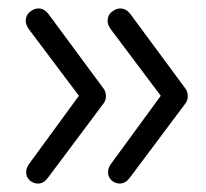

<svg xmlns="http://www.w3.org/2000/svg" viewBox="-20 -485 488 455"><path d="M425 -257Q425 -246 418 -238L287 -63Q277 -50 264 -50Q253 -50 244.5 -57.5Q236 -65 236 -77Q236 -88 244 -98L361 -258L243 -415Q235 -426 235 -435Q235 -449 245 -457Q255 -465 265 -465Q278 -465 288 -453L418 -277Q425 -269 425 -257ZM231 -257Q231 -246 224 -238L93 -63Q83 -50 70 -50Q59 -50 50.5 -57.5Q42 -65 42 -77Q42 -88 50 -98L167 -258L49 -415Q41 -426 41 -435Q41 -449 51 -457Q61 -465 71 -465Q84 -465 94 -453L224 -277Q231 -269 231 -257Z"/></svg>

Font: Quicksand
Style: Regular
Weight: 400
Designer: Andrew Paglinawan
Foundry: Andrew Paglinawan
Version: Version 3.000